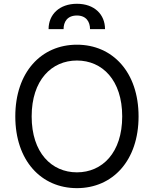

<svg xmlns="http://www.w3.org/2000/svg" viewBox="-20 -970 801 1000"><path d="M701.7 -363.6C701.7 -593.8 566.8 -737.2 380.7 -737.2C194.6 -737.2 59.7 -593.8 59.7 -363.6C59.7 -133.5 194.6 9.9 380.7 9.9C566.8 9.9 701.7 -133.5 701.7 -363.6ZM144.9 -363.6C144.9 -552.6 248.6 -654.8 380.7 -654.8C512.8 -654.8 616.5 -552.6 616.5 -363.6C616.5 -174.7 512.8 -72.4 380.7 -72.4C248.6 -72.4 144.9 -174.7 144.9 -363.6ZM233 -818.2H311.1C311.1 -855.1 329.5 -889.2 380.7 -889.2C429 -889.2 448.9 -856.5 448.9 -818.2H527C527 -894.9 471.6 -950.3 380.7 -950.3C289.8 -950.3 233 -894.9 233 -818.2Z"/></svg>

Font: Margiela Sans
Style: Regular
Weight: 400
Designer: Stefan Endress, Andreas Faust
Version: Version 1.100;FEAKit 1.0